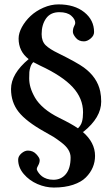

<svg xmlns="http://www.w3.org/2000/svg" viewBox="-20 -678 506 867"><path d="M409.2 25.9Q409.2 53.2 398.9 77.6Q388.7 102.1 367.9 123Q347.2 144 309.8 156.5Q272.5 168.9 223.1 168.9Q186 168.9 149.2 153.1Q112.3 137.2 87.2 107.7Q62 78.1 62 43Q62 27.3 76.7 14.6Q91.3 2 106 2Q128.9 2 144 18.3Q159.2 34.7 159.2 44.9Q159.2 57.1 152.6 68.6Q146 80.1 146 85Q146 87.4 148.2 92.3Q150.4 97.2 156 104.5Q161.6 111.8 169.7 118.2Q177.7 124.5 191.2 129.2Q204.6 133.8 221.2 133.8Q256.3 133.8 277.6 107.9Q298.8 82 298.8 33.2Q298.8 15.1 288.8 -1.5Q278.8 -18.1 257.8 -34.2Q236.8 -50.3 222.2 -59.6Q209 -67.4 181.2 -83Q98.1 -129.4 64 -172.9Q29.8 -216.3 29.8 -275.9Q29.8 -344.7 109.4 -411.1Q64 -446.3 64 -503.9Q64 -528.3 78.9 -555.7Q93.8 -583 117.9 -605.7Q142.1 -628.4 176 -643.3Q210 -658.2 244.1 -658.2Q316.4 -658.2 360.6 -622.8Q404.8 -587.4 404.8 -533.2Q404.8 -517.1 389.4 -504.2Q374 -491.2 358.9 -491.2Q335.4 -491.2 322.3 -507.3Q309.1 -523.4 309.1 -534.2Q309.1 -548.8 314.5 -559.1Q319.8 -569.3 319.8 -574.2Q319.8 -591.3 301.5 -607.2Q283.2 -623 248 -623Q208 -623 188 -594.7Q168 -566.4 168 -523.9Q168 -491.7 186 -473.9Q204.1 -456.1 244.1 -437Q328.1 -395.5 358.9 -373Q419.4 -328.6 432.6 -265.1Q437 -244.1 437 -219.2Q437 -147.5 356.9 -83L353.5 -82.5Q409.2 -34.7 409.2 25.9ZM130.4 -397.5Q121.6 -388.7 117.4 -375.5Q113.3 -362.3 112.5 -352.5Q111.8 -342.8 111.8 -324.2Q111.8 -303.7 117.9 -282.7Q124 -261.7 137.9 -237.3Q151.9 -212.9 179.7 -189Q207.5 -165.5 247.1 -146Q304.7 -117.7 332 -98.6Q345.7 -111.8 350.3 -128.7Q355 -145.5 355 -170.9Q355 -233.9 308.1 -284.7Q261.2 -335.4 161.1 -381.8Q140.6 -391.6 130.4 -397.5Z"/></svg>

Font: Linux Libertine G
Style: Semibold
Weight: 600
Designer: Philipp H. Poll
Foundry: Philipp H. Poll
Version: Version 5.1.1